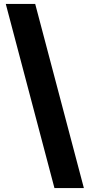

<svg xmlns="http://www.w3.org/2000/svg" viewBox="-20 -820 458 982"><path d="M258.5 142 9.5 -800H160L409 142Z"/></svg>

Font: Trispace Condensed
Style: Bold
Weight: 700
Width: 3
Designer: Tyler Finck
Foundry: Etcetera Type Company
Version: Version 1.210; ttfautohint (v1.8.3)